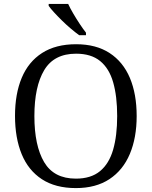

<svg xmlns="http://www.w3.org/2000/svg" viewBox="-20 -951 775 981"><path d="M367.7 10Q263.3 10 194 -35.3Q124.7 -80.7 90.7 -163.5Q56.7 -246.3 56.7 -359Q56.7 -471.3 91 -553.3Q125.3 -635.3 195 -680.2Q264.7 -725 368.7 -725Q471 -725 540 -680Q609 -635 643.7 -552.7Q678.3 -470.3 678.3 -358Q678.3 -247.7 643.5 -164.7Q608.7 -81.7 539.3 -35.8Q470 10 367.7 10ZM367.7 -38.3Q444.7 -38.3 491 -76.5Q537.3 -114.7 558 -186.2Q578.7 -257.7 578.7 -358Q578.7 -458.7 558.3 -530Q538 -601.3 491.8 -639Q445.7 -676.7 368.7 -676.7Q256.3 -676.7 206 -592.8Q155.7 -509 155.7 -358Q155.7 -207 205.5 -122.7Q255.3 -38.3 367.7 -38.3ZM384.7 -771Q365.3 -785 342.2 -804.5Q319 -824 296.7 -846Q274.3 -868 256 -888Q237.7 -908 228.7 -921V-931H328.3Q338.3 -909 354.2 -882Q370 -855 387.2 -829Q404.3 -803 419.3 -784V-771Z"/></svg>

Font: Noto Serif Hentaigana ExtraLight
Style: Regular
Weight: 200
Designer: Kazuhiro Yamada
Foundry: nipponia
Version: Version 1.000